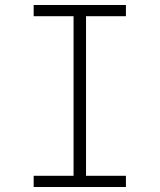

<svg xmlns="http://www.w3.org/2000/svg" viewBox="-20 -750 640 770"><path d="M115 0V-45H275V-685H115V-730H485V-685H325V-45H485V0Z"/></svg>

Font: M PLUS Code Latin 60 Light
Style: Regular
Weight: 300
Width: 7
Monospace: yes
Designer: Coji Morishita
Foundry: UNDERFOREST DESIGN
Version: Version 1.005; ttfautohint (v1.8.3)